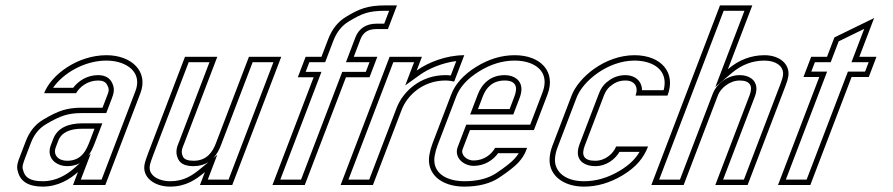

<svg xmlns="http://www.w3.org/2000/svg" viewBox="-20 -687 3318 713"><path d="M269.4 -48 251.1 0H371.1L501.4 -341C532.4 -422.2 467.7 -482 375.3 -482C267.9 -482 170.1 -409.5 143.9 -341H262.6C275.7 -364.3 305.5 -388 344.3 -388C360.2 -388 370.9 -383.3 376.5 -374C387.9 -355 383.9 -347.5 376.4 -328L360.7 -287H280.7C255.7 -287 233.1 -283.8 212.7 -277.5C192.4 -271.2 167.9 -259.3 139.2 -242C110.5 -224.7 89.4 -198.3 75.9 -163L55.2 -109C48.1 -90.3 39.2 -70.7 46.4 -50C55.5 -12.7 86.3 6 138.8 6C195.5 6 239 -21.2 269.4 -48ZM285.9 -209H330.9L313.4 -163C300.5 -129.4 283.4 -90 229.2 -90C196 -90 176.3 -111.9 187.1 -140L196.2 -164C208 -194.9 238.3 -209 285.9 -209ZM256.2 -63C227.7 -37.9 188.7 -14 138.8 -14C90.8 -14 72.1 -28.8 65.9 -54.7L65.6 -55.7L65.3 -56.6C61.3 -68.3 66.1 -81.5 73.9 -101.9L94.5 -155.9C106.7 -187.8 124.9 -210 149.5 -224.9C177.3 -241.7 200.7 -252.8 218.7 -258.4C236.8 -264 257.4 -267 280.7 -267H374.5L395.1 -320.9C402.1 -339.1 408.7 -359.1 393.6 -384.3C383.1 -401.8 363.7 -408 344.3 -408C302.4 -408 269.8 -385.2 251.8 -361H177.1C213 -413.3 291.6 -462 375.3 -462C396.7 -462 416.1 -458.5 432.4 -452.3C479.4 -434.4 501.6 -397.5 482.7 -348.1L357.3 -20H280.1L317.1 -116.8ZM285.9 -229C235.1 -229 193.6 -213.1 177.6 -171.1L168.4 -147.1C165.7 -140.1 164.2 -132.8 164.1 -125.6C163.8 -90.3 195.6 -70 229.2 -70C296.7 -70 319.4 -122.7 332 -155.9L360 -229Z M740.9 -48 722.5 0H842.5L1024.4 -476H904.4L781.4 -154C769.9 -124 748.6 -90 699.4 -90C677.7 -90 664.4 -95 659.5 -105C650 -124.4 657.7 -137.9 663.9 -154L786.9 -476H666.9L530.1 -118C523.7 -101.3 519.5 -88.7 517.5 -80C505.4 -29.1 553.1 6 611.5 6C670.8 6 707.4 -20.1 740.9 -48ZM772.3 -100.2C786 -114.9 794.3 -131.9 800.1 -146.9L918.2 -456H995.4L828.8 -20H751.6L786.9 -112.4ZM754.2 -85.1 728.1 -63.4C695.3 -36.1 664.2 -14 611.5 -14C602.1 -14 593.2 -15 585 -17C547.9 -25.7 530.5 -48.2 536.9 -75.4C538.6 -82.4 542.6 -94.6 548.8 -110.9L680.7 -456H757.9L645.2 -161.1C640.2 -148 627.6 -124.5 641.6 -96.2C652.2 -74.5 676.4 -70 699.4 -70C720.8 -70 739.4 -75.8 754.2 -85.1Z M991.8 0H1111.8L1264.7 -400H1352.2L1381.2 -476H1293.7L1318.9 -542C1328.4 -566.7 1347.7 -579 1376.8 -579H1420.6L1454.2 -667H1413C1344.3 -667 1314.6 -654.2 1265.7 -625C1235.4 -607 1213.2 -579.3 1198.9 -542L1173.7 -476H1115L1085.9 -400H1144.7ZM1020.9 -20 1173.7 -420H1115L1128.7 -456H1187.5L1217.6 -534.9C1230.6 -568.8 1249.9 -592.3 1275.9 -607.8C1323.9 -636.4 1347.1 -647 1413 -647H1425.1L1406.8 -599H1376.8C1341.3 -599 1312.7 -581.7 1300.2 -549.1L1264.7 -456H1352.2L1338.4 -420H1250.9L1098 -20Z M1666.6 -384 1704.1 -482C1637.3 -482 1569.5 -455.4 1527.3 -425L1546.8 -476H1426.8L1244.9 0H1364.9L1471.5 -279C1492 -332.7 1550.2 -388 1634.4 -388C1645.9 -388 1657.3 -386.3 1666.6 -384ZM1653.9 -406.7C1647.6 -407.5 1641.1 -408 1634.4 -408C1540.8 -408 1476 -346.7 1452.8 -286.1L1351.1 -20H1274L1440.6 -456H1517.8L1484.8 -369.8L1539 -408.8C1571.5 -432.1 1623.7 -454.1 1674.4 -460.2Z M1738.2 -91C1713.8 -91 1689.9 -111.7 1698 -133L1725.2 -204H1962.7L2013.1 -336C2045.4 -420.6 1988.4 -482 1891.4 -482C1842.2 -482 1794.4 -467.5 1747.9 -438.5C1701.4 -409.5 1670.6 -375.3 1655.6 -336L1586.4 -155C1581.1 -141 1577.1 -126.8 1574.6 -112.5C1561.8 -41 1619.2 6 1703.7 6C1757 6 1800.4 -5.2 1834 -27.5C1867.5 -49.8 1891 -68.3 1904.6 -83C1918.1 -97.7 1927.6 -112.3 1933.2 -127L1937.4 -138H1818.7C1805.4 -114.3 1778.1 -91 1738.2 -91ZM1854.2 -388C1896.8 -388 1903.4 -362.8 1890.4 -329L1872.5 -282H1755L1772.9 -329C1785.6 -362.2 1809.7 -388 1854.2 -388ZM1738.2 -71C1781 -71 1812.1 -93.7 1829.7 -118H1906.4C1901.7 -110.5 1896.7 -104 1889.9 -96.6C1878.4 -84.1 1855.7 -66 1822.9 -44.1C1793.5 -24.6 1754.3 -14 1703.7 -14C1692.3 -14 1681.7 -14.9 1671.8 -16.7C1614.5 -26.8 1585.7 -60.9 1594.3 -109C1596.6 -122.1 1600.2 -135 1605.1 -147.9L1674.3 -328.9C1687.4 -363.1 1714.5 -394.1 1758.5 -421.5C1802.3 -448.8 1846.3 -462 1891.4 -462C1913.5 -462 1932.8 -458.5 1948.6 -452.5C1994.7 -434.9 2015.1 -397.1 1994.4 -343.1L1948.9 -224H1711.4L1679.4 -140.1C1677.4 -135 1676.4 -129.7 1676.4 -124.4C1676.4 -90.8 1710 -71 1738.2 -71ZM1854.2 -408C1800 -408 1768.8 -374.3 1754.3 -336.1L1725.9 -262H1886.2L1909.1 -321.9C1913.5 -333.3 1916.3 -344.6 1916.4 -356C1916.4 -387.9 1890.7 -408 1854.2 -408Z M2190.1 -90C2146.9 -90 2138.2 -111.1 2151.5 -146L2222.6 -332C2228.2 -346.7 2235.6 -357.8 2244.8 -365.5C2259.8 -378 2276 -388 2302.7 -388C2338.1 -388 2351.7 -362.5 2340.1 -332H2458.8C2491.7 -418 2434.8 -482 2336.2 -482C2227.4 -482 2129.1 -401.2 2102.6 -332L2031.5 -146C2025.1 -129.3 2021.6 -113 2020.9 -97C2018.2 -35.9 2072 6 2148.4 6C2197.6 6 2245.4 -8 2292 -36C2341.7 -65.9 2370.1 -99.8 2386.6 -143H2267.9C2258.2 -117.8 2229.1 -90 2190.1 -90ZM2190.1 -70C2232.8 -70 2264.7 -96.2 2280.4 -123H2355C2339.4 -96.5 2317.1 -74.5 2281.7 -53.1C2237.8 -26.8 2193.7 -14 2148.4 -14C2078.3 -14 2038.9 -50.2 2040.9 -96.1C2041.5 -109.8 2044.5 -124 2050.2 -138.9L2121.3 -324.9C2144.5 -385.6 2236.5 -462 2336.2 -462C2352.4 -462 2367.2 -460.1 2380.1 -456.7C2434 -442.3 2458.3 -404.1 2444.4 -352H2364.2C2363.9 -385.7 2338.4 -408 2302.7 -408C2270.4 -408 2248.5 -394.7 2232 -380.9C2219.4 -370.4 2210.4 -356.1 2203.9 -339.1L2132.8 -153.1C2128.6 -142.1 2125.9 -131.4 2125.8 -120.6C2125.5 -86.7 2154.6 -70 2190.1 -70Z M2819.2 -482C2769.2 -482 2723.8 -464.7 2683.1 -430L2773.7 -667H2653.7L2398.8 0H2518.8L2646.4 -334C2655.7 -358.4 2688.8 -388 2727 -388C2766.5 -388 2776.4 -366.6 2763.9 -334L2636.3 0H2756.3L2897.7 -370C2903 -384 2906.3 -395.3 2907.5 -404C2914 -449.6 2874.4 -482 2819.2 -482ZM2819.2 -462C2824.6 -462 2829.7 -461.6 2834.5 -461C2873.2 -455.7 2891.5 -433.3 2887.7 -406.8C2886.9 -400.6 2884 -390.3 2879 -377.1L2742.5 -20H2665.3L2782.6 -326.9C2786.5 -337.1 2788.9 -347.2 2789 -357.4C2789 -390.1 2761.6 -408 2727 -408C2679 -408 2640 -373.1 2627.7 -341.1L2505 -20H2427.8L2667.4 -647H2744.6L2636.5 -364.1L2696.1 -414.8C2733.7 -446.8 2774.1 -462 2819.2 -462Z M2869.2 0H2989.2L3142.4 -401H3206.2L3234.8 -476H3171.1L3226.1 -620L3078.6 -548L3051.1 -476H2992.3L2963.7 -401H3022.4ZM2898.2 -20 3051.5 -421H2992.7L3006.1 -456H3064.8L3094.5 -533.5L3189.3 -579.8L3142 -456H3205.8L3192.4 -421H3128.7L2975.4 -20Z"/></svg>

Font: Din Kursivschrift
Style: BreitGhost
Weight: 400
Version: Version 1.089